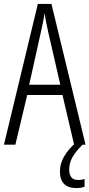

<svg xmlns="http://www.w3.org/2000/svg" viewBox="-20 -734 454 974"><path d="M356 0 297 -252H118L58 0H0L172 -714H241L414 0ZM224 -574Q218 -600 214 -622Q210 -644 206 -667Q200 -624 188 -574L128 -304H286ZM331 126Q331 179 376 179Q386 179 395 177.5Q404 176 409 174V213Q392 220 368 220Q284 220 284 135Q284 96 306 58.5Q328 21 366 -11L399 0Q363 35 347 64.5Q331 94 331 126Z"/></svg>

Font: Noto Sans Khmer ExtraCondensed Light
Style: Regular
Weight: 300
Width: 2
Designer: Danh Hong and the Monotype Design Team
Foundry: Monotype Imaging Inc.
Version: Version 2.004; ttfautohint (v1.8.4.7-5d5b)